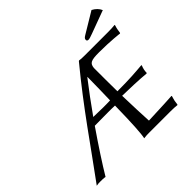

<svg xmlns="http://www.w3.org/2000/svg" viewBox="-196 -1027 1236 1236"><g transform="rotate(-45 422.0 -409.0)"><path d="M281 -279C319 -279 368 -280 400 -280C421 -280 443 -280 465 -279C462 -117 457 -33 449 3C467 0 483 0 500 0H692C713 0 736 1 751 3L754 0C756 -14 756 -19 758 -29C760 -39 765 -54 767 -62L766 -66C766 -66 652 -59 551 -56C548 -117 544 -200 542 -291C597 -290 695 -287 755 -281L758 -284C758 -293 759 -303 761 -312C763 -321 766 -331 770 -340L768 -343C709 -338 654 -333 541 -333C540 -402 540 -475 540 -546C544 -585 560 -594 635 -594C741 -594 816 -584 816 -584L819 -588C820 -596 821 -605 823 -614C824 -622 827 -631 831 -645L830 -648C813 -646 790 -645 769 -645H556C522 -645 506 -648 506 -648L503 -645V-646C308 -410 167 -200 17 3C30 0 42 0 53 0C64 0 86 0 97 3C140 -69 207 -172 281 -279ZM466 -325C444 -324 422 -324 404 -324C379 -324 344 -325 314 -326C365 -398 418 -470 468 -534H470C469 -454 468 -385 466 -325ZM793 -821 650 -735C635 -726 632 -721 631 -714C629 -706 634 -699 643 -699C652 -699 664 -702 687 -711L844 -769C835 -790 818 -808 793 -821Z"/></g></svg>

Font: Libertinus Sans
Style: Italic
Weight: 400
Italic angle: -12°
Designer: Philipp H. Poll, Khaled Hosny
Foundry: Caleb Maclennan
Version: Version 7.050;RELEASE